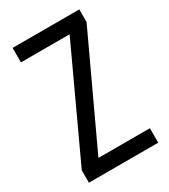

<svg xmlns="http://www.w3.org/2000/svg" viewBox="-177 -799 779 885"><g transform="rotate(-30 212.0 -357.0)"><path d="M399 0V-77H125L391 -647V-714H36V-637H295L30 -66V0Z"/></g></svg>

Font: Noto Sans Sinhala Condensed
Style: Regular
Weight: 400
Width: 3
Designer: Jelle Bosma - Monotype Design Team
Foundry: Monotype Imaging Inc.
Version: Version 2.006